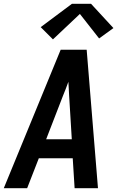

<svg xmlns="http://www.w3.org/2000/svg" viewBox="-26 -999 646 1019"><path d="M-6 0 296 -735H434L494 0H370L360 -159H180L118 0ZM355 -260 341 -490Q340 -509 339 -527.5Q338 -546 337 -565Q330 -546 323 -527.5Q316 -509 308 -490L219 -260ZM255 -790 190 -855 356 -979H457L576 -850L500 -795L398 -925Z"/></svg>

Font: Iosevka SS04 Extended Oblique
Style: Bold
Weight: 700
Width: 7
Italic angle: -9°
Monospace: yes
Designer: Belleve Invis
Foundry: Belleve Invis
Version: Version 19.0.0; ttfautohint (v1.8.4)